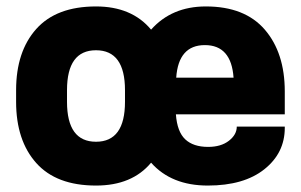

<svg xmlns="http://www.w3.org/2000/svg" viewBox="-20 -563 934 596"><path d="M864 -208H526Q530 -154 555 -130.5Q580 -107 626 -107Q666 -107 690.5 -126Q715 -145 715 -170H864V-166Q864 -88 800.5 -37.5Q737 13 625 13Q512 13 449 -58Q390 13 278 13Q155 13 92.5 -57Q30 -127 30 -247V-283Q30 -403 92.5 -473Q155 -543 278 -543Q389 -543 449 -471Q513 -543 619 -543Q740 -543 802 -471Q864 -399 864 -279ZM188 -247Q188 -123 278 -123Q368 -123 368 -247V-283Q368 -407 278 -407Q188 -407 188 -283ZM527 -322H705Q698 -423 616 -423Q534 -423 527 -322Z"/></svg>

Font: Cooper Hewitt
Style: Bold
Weight: 711
Designer: Village Type and Design LLC
Foundry: Cooper Hewitt Smithsonian Design Museum
Version: 1.000